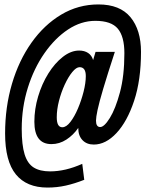

<svg xmlns="http://www.w3.org/2000/svg" viewBox="-20 -730 656 866"><path d="M360 81Q317 98 277 107Q237 116 194 116Q100 116 51.5 56.5Q3 -3 3 -128Q3 -247 34 -352Q65 -457 122 -537.5Q179 -618 256 -664Q333 -710 424 -710Q521 -710 568.5 -652.5Q616 -595 616 -496Q616 -369 585 -275.5Q554 -182 505.5 -130Q457 -78 403 -78Q371 -78 352 -98Q333 -118 333 -152V-153Q311 -121 279.5 -100.5Q248 -80 212 -80Q135 -80 135 -181Q135 -238 152 -295Q169 -352 198 -398.5Q227 -445 263.5 -473.5Q300 -502 337 -502Q361 -502 377.5 -491Q394 -480 400 -459L411 -496H498Q464 -392 445.5 -329.5Q427 -267 420 -234Q413 -201 413 -186Q413 -157 432 -157Q450 -157 475.5 -198Q501 -239 521 -313.5Q541 -388 541 -490Q541 -565 511.5 -600.5Q482 -636 410 -636Q346 -636 287 -597Q228 -558 180.5 -490Q133 -422 105.5 -334Q78 -246 78 -149Q78 -76 91 -34Q104 8 132 25.5Q160 43 206 43Q275 43 351 9ZM261 -156Q279 -156 297.5 -180Q316 -204 331.5 -240.5Q347 -277 357 -316.5Q367 -356 367 -387Q367 -427 339 -427Q324 -427 306 -405Q288 -383 272 -348.5Q256 -314 246 -275Q236 -236 236 -201Q236 -156 261 -156Z"/></svg>

Font: Geist Mono
Style: Bold Italic
Weight: 700
Italic angle: -12°
Monospace: yes
Designer: Basement.studio, Andrés Briganti, Mateo Zaragoza
Foundry: Basement.studio, Vercel, Andrés Briganti, Guido Ferreyra, Mateo Zaragoza
Version: Version 1.500; ttfautohint (v1.8.4.7-5d5b)